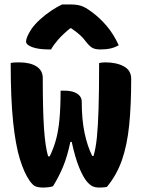

<svg xmlns="http://www.w3.org/2000/svg" viewBox="-20 -832 640 862"><path d="M252 -425H269Q306 -425 326.5 -411.5Q347 -398 347 -375Q347 -296 359.5 -236Q372 -176 394 -132H400Q410 -166 415 -215.5Q420 -265 422.5 -344.5Q425 -424 425 -549Q437 -552 453 -552Q503 -552 536 -534Q569 -516 569 -478Q569 -360 560 -270.5Q551 -181 527.5 -113.5Q504 -46 460 7Q451 9 441.5 9.5Q432 10 424 10Q408 10 396 4.5Q384 -1 370 -17Q353 -37 335 -81Q317 -125 302 -195H296Q283 -133 264.5 -87Q246 -41 218 4Q210 7 198 8.5Q186 10 174 10Q153 10 140 5Q127 0 112 -22Q88 -57 69 -118.5Q50 -180 39 -284Q28 -388 28 -549Q36 -551 45 -551.5Q54 -552 65 -552Q115 -552 143.5 -534Q172 -516 172 -481Q172 -339 177.5 -256.5Q183 -174 196 -130H203Q220 -164 231 -203.5Q242 -243 247 -296.5Q252 -350 252 -425ZM259 -812H295Q324 -812 343.5 -806Q363 -800 391 -779Q428 -752 459 -715.5Q490 -679 513 -629Q496 -619 476.5 -614.5Q457 -610 431 -610Q408 -610 395 -617Q382 -624 365 -646Q355 -660 340.5 -673.5Q326 -687 300 -705H295Q261 -677 241 -654Q221 -631 209 -610H203Q152 -610 124.5 -620.5Q97 -631 97 -645Q97 -664 120 -700Q135 -722 159 -744Q183 -766 210 -784Q237 -802 259 -812Z"/></svg>

Font: Recursive Mn Csl St XBd
Style: Regular
Weight: 800
Monospace: yes
Version: Version 1.079;hotconv 1.0.112;makeotfexe 2.5.65598; ttfautoh